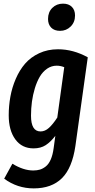

<svg xmlns="http://www.w3.org/2000/svg" viewBox="-20 -813 520 1052"><path d="M309.1 -644Q277.8 -644 260.5 -661.6Q243.2 -679.2 243.2 -709Q243.2 -746.6 266.6 -769.8Q290 -793 325.2 -793Q356.4 -793 373.8 -775.4Q391.1 -757.8 391.1 -728Q391.1 -691.4 367.2 -667.7Q343.3 -644 309.1 -644ZM297.9 -543Q380.9 -543 460.9 -499L393.1 -13.2Q375.5 107.9 319.1 163.6Q262.7 219.2 165 219.2Q74.7 219.2 2.9 166L47.9 84Q108.4 121.1 162.1 121.1Q182.6 121.1 199 116.2Q215.3 111.3 231.2 98.6Q247.1 85.9 258.1 60.8Q269 35.6 273.9 -1L283.2 -68.8Q257.8 -35.6 230.5 -17.8Q203.1 0 164.1 0Q100.1 0 64 -49.3Q27.8 -98.6 27.8 -181.2Q27.8 -233.4 36.9 -283.4Q45.9 -333.5 66.4 -381.1Q86.9 -428.7 117.4 -464.1Q147.9 -499.5 194.3 -521.2Q240.7 -543 297.9 -543ZM291 -453.1Q262.2 -453.1 238.3 -436.8Q214.4 -420.4 198.2 -393.1Q182.1 -365.7 171.1 -329.8Q160.2 -293.9 155 -256.1Q149.9 -218.3 149.9 -179.2Q149.9 -92.8 202.1 -92.8Q226.6 -92.8 248.3 -112.5Q270 -132.3 293.9 -168.9L332 -444.8Q311.5 -453.1 291 -453.1Z"/></svg>

Font: Fira Sans Compressed Medium
Style: Italic
Weight: 500
Width: 3
Italic angle: -8°
Designer: Carrois Corporate & Edenspiekermann AG
Foundry: Carrois Corporate GbR & Edenspiekermann AG
Version: Version 4.203;PS 004.203;hotconv 1.0.88;makeotf.lib2.5.64775